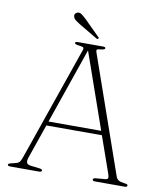

<svg xmlns="http://www.w3.org/2000/svg" viewBox="-92 -927 850 1001"><g transform="rotate(10 333.0 -426.0)"><path d="M197.5 -8Q197.5 0 183.5 0H31.5Q17 0 17 -7.5Q17 -10.5 20 -12.5Q23 -14.5 33 -17L58 -23.5Q71 -27 76.8 -34.8Q82.5 -42.5 90 -64L297.5 -662Q301.5 -672.5 297.8 -676.8Q294 -681 276.5 -683Q251.5 -685.5 251.5 -693Q251.5 -700 266 -700H398Q412 -700 412 -693.5Q412 -689.5 407.2 -687Q402.5 -684.5 388 -683Q372.5 -681.5 369.5 -678Q366.5 -674.5 369.5 -665.5L586.5 -45Q590.5 -32.5 600.5 -26.2Q610.5 -20 631 -17.5Q642.5 -16.5 646.2 -14.2Q650 -12 650 -8Q650 0 635.5 0H480Q466 0 466 -8Q466 -15.5 481.5 -17L529.5 -21Q542.5 -22 544.2 -29Q546 -36 540.5 -51.5L473 -243.5H179L117 -64.5Q110 -44 114 -34.5Q118 -25 135.5 -22.5L182 -17Q197.5 -15 197.5 -8ZM186.5 -265.5H465.5L325 -666.5ZM285.5 -824 364 -746Q371.5 -740 367.5 -736Q362.5 -732 357 -735.5L257.5 -794.5Q245 -802.5 235.8 -809.5Q226.5 -816.5 224 -826Q220.5 -833.5 224.2 -840.8Q228 -848 237 -851Q248.5 -854.5 259.2 -846.5Q270 -838.5 285.5 -824Z"/></g></svg>

Font: Fraunces 9pt S000 Thin
Style: Regular
Weight: 100
Version: Version 1.000; ttfautohint (v1.8.3)